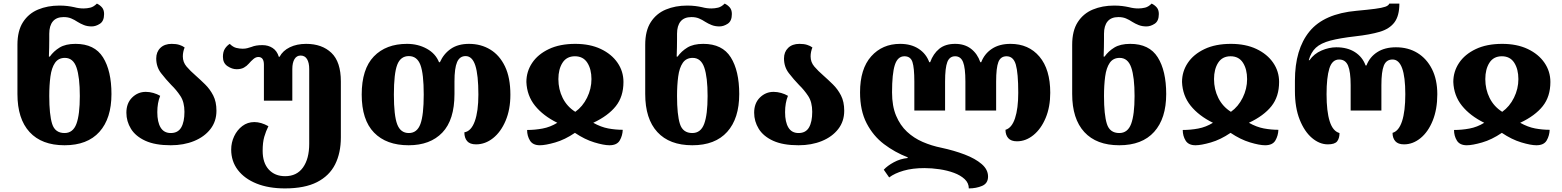

<svg xmlns="http://www.w3.org/2000/svg" viewBox="-20 -794 8688 1068"><path d="M339 14Q212 14 144.5 -59.5Q77 -133 77 -271V-545Q77 -623 108 -671Q139 -719 192 -741Q245 -763 310 -763Q335 -763 355 -760.5Q375 -758 393 -754Q419 -747 445 -747Q464 -747 482.5 -751.5Q501 -756 519 -774Q536 -766 547.5 -752.5Q559 -739 559 -716Q559 -677 536 -662Q513 -647 490 -647Q466 -647 447 -654.5Q428 -662 412 -672Q394 -684 376 -691.5Q358 -699 334 -699Q294 -699 274 -675Q254 -651 254 -606V-575Q254 -559 253.5 -530.5Q253 -502 252 -479H257Q278 -509 311.5 -529.5Q345 -550 400 -550Q506 -550 553 -475Q600 -400 600 -271Q600 -135 533 -60.5Q466 14 339 14ZM339 -54Q386 -54 405 -105Q424 -156 424 -260Q424 -365 405.5 -418.5Q387 -472 341 -472Q305 -472 286 -444.5Q267 -417 260.5 -368.5Q254 -320 254 -260Q254 -156 270 -105Q286 -54 339 -54Z M930 14Q843 14 788.5 -11Q734 -36 708.5 -77.5Q683 -119 683 -167Q683 -220 715 -251.5Q747 -283 791 -283Q812 -283 833 -277Q854 -271 871 -261Q855 -222 855 -170Q855 -115 873.5 -84.5Q892 -54 930 -54Q970 -54 988 -85Q1006 -116 1006 -172Q1006 -226 983.5 -260Q961 -294 933 -321Q903 -352 876 -387Q849 -422 849 -469Q849 -505 872 -527.5Q895 -550 935 -550Q960 -550 977.5 -544.5Q995 -539 1007 -530Q997 -505 997 -480Q997 -448 1018 -423.5Q1039 -399 1068 -374Q1094 -351 1121 -324.5Q1148 -298 1166 -263Q1184 -228 1184 -178Q1184 -119 1150.5 -76Q1117 -33 1059.5 -9.5Q1002 14 930 14Z M1565 254Q1474 254 1407 227Q1340 200 1303 151.5Q1266 103 1266 38Q1266 -1 1282.5 -36Q1299 -71 1328 -93Q1357 -115 1395 -115Q1432 -115 1473 -92Q1459 -64 1450 -33Q1441 -2 1441 45Q1441 112 1475 149Q1509 186 1566 186Q1631 186 1665.5 137.5Q1700 89 1700 6V-410Q1700 -445 1688 -465Q1676 -485 1652 -485Q1630 -485 1618 -465Q1606 -445 1606 -410V-234H1448V-434Q1448 -477 1417 -477Q1403 -477 1389.5 -465.5Q1376 -454 1364 -440Q1353 -427 1337 -418Q1321 -409 1296 -409Q1271 -409 1245.5 -426Q1220 -443 1220 -478Q1220 -506 1231 -523Q1242 -540 1258 -550Q1276 -532 1294.5 -527.5Q1313 -523 1330 -523Q1344 -523 1355.5 -526Q1367 -529 1379 -533Q1391 -538 1405.5 -540.5Q1420 -543 1440 -543Q1472 -543 1496.5 -527Q1521 -511 1531 -478H1535Q1553 -512 1592 -531Q1631 -550 1683 -550Q1771 -550 1823.5 -500Q1876 -450 1876 -341V-30Q1876 57 1844 120.5Q1812 184 1743.5 219Q1675 254 1565 254Z M2253 14Q2129 14 2060.5 -56.5Q1992 -127 1992 -268Q1992 -410 2059.5 -480Q2127 -550 2244 -550Q2305 -550 2354 -523Q2403 -496 2422 -448H2427Q2448 -495 2488 -522.5Q2528 -550 2589 -550Q2655 -550 2707 -518.5Q2759 -487 2789 -424.5Q2819 -362 2819 -267Q2819 -185 2792.5 -122.5Q2766 -60 2722.5 -25.5Q2679 9 2628 9Q2594 9 2578.5 -9Q2563 -27 2563 -58Q2601 -64 2621 -119.5Q2641 -175 2641 -268Q2641 -377 2624 -429.5Q2607 -482 2570 -482Q2537 -482 2522.5 -448.5Q2508 -415 2508 -341V-271Q2508 -127 2440.5 -56.5Q2373 14 2253 14ZM2254 -54Q2300 -54 2318.5 -104Q2337 -154 2337 -268Q2337 -384 2318.5 -433Q2300 -482 2254 -482Q2208 -482 2189.5 -433.5Q2171 -385 2171 -268Q2171 -151 2189.5 -102.5Q2208 -54 2254 -54Z M2983 14Q2944 14 2928 -12Q2912 -38 2912 -71Q2955 -71 2998 -79Q3041 -87 3080 -111Q3001 -150 2956 -206Q2911 -262 2908 -338Q2908 -396 2940 -444Q2972 -492 3033 -521Q3094 -550 3180 -550Q3262 -550 3322 -521.5Q3382 -493 3415 -445Q3448 -397 3448 -338Q3448 -257 3405.5 -203.5Q3363 -150 3280 -111Q3323 -87 3363.5 -79.5Q3404 -72 3444 -72Q3443 -40 3427.5 -13Q3412 14 3370 14Q3339 14 3286 -2Q3233 -18 3178 -55Q3122 -17 3068 -1.5Q3014 14 2983 14ZM3180 -172Q3221 -201 3245.5 -250.5Q3270 -300 3270 -354Q3270 -409 3247 -445Q3224 -481 3178 -481Q3132 -481 3109 -445Q3086 -409 3086 -354Q3086 -297 3110 -249Q3134 -201 3180 -172Z M3831 14Q3704 14 3636.5 -59.5Q3569 -133 3569 -271V-545Q3569 -623 3600 -671Q3631 -719 3684 -741Q3737 -763 3802 -763Q3827 -763 3847 -760.5Q3867 -758 3885 -754Q3911 -747 3937 -747Q3956 -747 3974.5 -751.5Q3993 -756 4011 -774Q4028 -766 4039.5 -752.5Q4051 -739 4051 -716Q4051 -677 4028 -662Q4005 -647 3982 -647Q3958 -647 3939 -654.5Q3920 -662 3904 -672Q3886 -684 3868 -691.5Q3850 -699 3826 -699Q3786 -699 3766 -675Q3746 -651 3746 -606V-575Q3746 -559 3745.5 -530.5Q3745 -502 3744 -479H3749Q3770 -509 3803.5 -529.5Q3837 -550 3892 -550Q3998 -550 4045 -475Q4092 -400 4092 -271Q4092 -135 4025 -60.5Q3958 14 3831 14ZM3831 -54Q3878 -54 3897 -105Q3916 -156 3916 -260Q3916 -365 3897.5 -418.5Q3879 -472 3833 -472Q3797 -472 3778 -444.5Q3759 -417 3752.5 -368.5Q3746 -320 3746 -260Q3746 -156 3762 -105Q3778 -54 3831 -54Z M4422 14Q4335 14 4280.5 -11Q4226 -36 4200.5 -77.5Q4175 -119 4175 -167Q4175 -220 4207 -251.5Q4239 -283 4283 -283Q4304 -283 4325 -277Q4346 -271 4363 -261Q4347 -222 4347 -170Q4347 -115 4365.5 -84.5Q4384 -54 4422 -54Q4462 -54 4480 -85Q4498 -116 4498 -172Q4498 -226 4475.5 -260Q4453 -294 4425 -321Q4395 -352 4368 -387Q4341 -422 4341 -469Q4341 -505 4364 -527.5Q4387 -550 4427 -550Q4452 -550 4469.5 -544.5Q4487 -539 4499 -530Q4489 -505 4489 -480Q4489 -448 4510 -423.5Q4531 -399 4560 -374Q4586 -351 4613 -324.5Q4640 -298 4658 -263Q4676 -228 4676 -178Q4676 -119 4642.5 -76Q4609 -33 4551.5 -9.5Q4494 14 4422 14Z M5601 -550Q5702 -550 5762 -479Q5822 -408 5822 -278Q5822 -199 5796.5 -138Q5771 -77 5728.5 -42.5Q5686 -8 5637 -8Q5604 -8 5588.5 -25.5Q5573 -43 5573 -72Q5608 -82 5626 -136Q5644 -190 5644 -278Q5644 -388 5630.5 -434.5Q5617 -481 5579 -481Q5546 -481 5533.5 -449Q5521 -417 5521 -340V-179H5350V-340Q5350 -417 5337 -449Q5324 -481 5293 -481Q5262 -481 5249.5 -449Q5237 -417 5237 -340V-179H5066V-340Q5066 -417 5055.5 -449Q5045 -481 5011 -481Q4973 -481 4957.5 -432.5Q4942 -384 4942 -280Q4942 -204 4964.5 -150.5Q4987 -97 5025 -61.5Q5063 -26 5112.5 -4.5Q5162 17 5217 28Q5287 43 5346 65.5Q5405 88 5440.5 118.5Q5476 149 5476 188Q5476 226 5443 240Q5410 254 5369 254Q5369 224 5346 202.5Q5323 181 5286.5 167.5Q5250 154 5206.5 147.5Q5163 141 5122 141Q5056 141 5006 155.5Q4956 170 4926 193L4896 150Q4916 128 4952 108.5Q4988 89 5029 85V81Q4957 53 4897 7.5Q4837 -38 4800.5 -108.5Q4764 -179 4764 -280Q4764 -411 4826 -480.5Q4888 -550 4987 -550Q5048 -550 5090 -522.5Q5132 -495 5149 -448H5154Q5171 -495 5204.5 -522.5Q5238 -550 5293 -550Q5346 -550 5381.5 -522.5Q5417 -495 5433 -448H5438Q5456 -495 5497.5 -522.5Q5539 -550 5601 -550Z M6206 14Q6079 14 6011.5 -59.5Q5944 -133 5944 -271V-545Q5944 -623 5975 -671Q6006 -719 6059 -741Q6112 -763 6177 -763Q6202 -763 6222 -760.5Q6242 -758 6260 -754Q6286 -747 6312 -747Q6331 -747 6349.5 -751.5Q6368 -756 6386 -774Q6403 -766 6414.5 -752.5Q6426 -739 6426 -716Q6426 -677 6403 -662Q6380 -647 6357 -647Q6333 -647 6314 -654.5Q6295 -662 6279 -672Q6261 -684 6243 -691.5Q6225 -699 6201 -699Q6161 -699 6141 -675Q6121 -651 6121 -606V-575Q6121 -559 6120.5 -530.5Q6120 -502 6119 -479H6124Q6145 -509 6178.5 -529.5Q6212 -550 6267 -550Q6373 -550 6420 -475Q6467 -400 6467 -271Q6467 -135 6400 -60.5Q6333 14 6206 14ZM6206 -54Q6253 -54 6272 -105Q6291 -156 6291 -260Q6291 -365 6272.5 -418.5Q6254 -472 6208 -472Q6172 -472 6153 -444.5Q6134 -417 6127.5 -368.5Q6121 -320 6121 -260Q6121 -156 6137 -105Q6153 -54 6206 -54Z M6630 14Q6591 14 6575 -12Q6559 -38 6559 -71Q6602 -71 6645 -79Q6688 -87 6727 -111Q6648 -150 6603 -206Q6558 -262 6555 -338Q6555 -396 6587 -444Q6619 -492 6680 -521Q6741 -550 6827 -550Q6909 -550 6969 -521.5Q7029 -493 7062 -445Q7095 -397 7095 -338Q7095 -257 7052.5 -203.5Q7010 -150 6927 -111Q6970 -87 7010.5 -79.5Q7051 -72 7091 -72Q7090 -40 7074.5 -13Q7059 14 7017 14Q6986 14 6933 -2Q6880 -18 6825 -55Q6769 -17 6715 -1.5Q6661 14 6630 14ZM6827 -172Q6868 -201 6892.5 -250.5Q6917 -300 6917 -354Q6917 -409 6894 -445Q6871 -481 6825 -481Q6779 -481 6756 -445Q6733 -409 6733 -354Q6733 -297 6757 -249Q6781 -201 6827 -172Z M7366 9Q7320 9 7278 -26.5Q7236 -62 7209.5 -128.5Q7183 -195 7183 -288V-345Q7183 -520 7264 -619Q7345 -718 7526 -734Q7591 -740 7629 -745Q7667 -750 7685.5 -756.5Q7704 -763 7708 -774H7764Q7764 -706 7736.5 -669.5Q7709 -633 7654.5 -617Q7600 -601 7519 -592Q7432 -582 7379.5 -568Q7327 -554 7299.5 -528.5Q7272 -503 7260 -459H7264Q7289 -495 7331 -513Q7373 -531 7413 -531Q7475 -531 7517 -504Q7559 -477 7576 -430H7581Q7599 -477 7641 -504Q7683 -531 7745 -531Q7813 -531 7864.5 -499.5Q7916 -468 7945.5 -409.5Q7975 -351 7975 -270Q7975 -186 7949.5 -123Q7924 -60 7881.5 -25.5Q7839 9 7790 9Q7757 9 7741.5 -8.5Q7726 -26 7726 -55Q7761 -65 7779 -120Q7797 -175 7797 -270Q7797 -463 7726 -463Q7691 -463 7677.5 -429Q7664 -395 7664 -320V-179H7493V-320Q7493 -395 7478.5 -429Q7464 -463 7429 -463Q7390 -463 7374.5 -413Q7359 -363 7359 -270Q7359 -174 7376.5 -119Q7394 -64 7431 -54Q7431 -25 7418 -8Q7405 9 7366 9Z M8139 14Q8100 14 8084 -12Q8068 -38 8068 -71Q8111 -71 8154 -79Q8197 -87 8236 -111Q8157 -150 8112 -206Q8067 -262 8064 -338Q8064 -396 8096 -444Q8128 -492 8189 -521Q8250 -550 8336 -550Q8418 -550 8478 -521.5Q8538 -493 8571 -445Q8604 -397 8604 -338Q8604 -257 8561.5 -203.5Q8519 -150 8436 -111Q8479 -87 8519.5 -79.5Q8560 -72 8600 -72Q8599 -40 8583.5 -13Q8568 14 8526 14Q8495 14 8442 -2Q8389 -18 8334 -55Q8278 -17 8224 -1.5Q8170 14 8139 14ZM8336 -172Q8377 -201 8401.5 -250.5Q8426 -300 8426 -354Q8426 -409 8403 -445Q8380 -481 8334 -481Q8288 -481 8265 -445Q8242 -409 8242 -354Q8242 -297 8266 -249Q8290 -201 8336 -172Z"/></svg>

Font: Noto Serif Georgian ExtraBold
Style: Regular
Weight: 800
Designer: Monotype Design Team, Akaki Razmadze
Foundry: Google LLC
Version: Version 2.003; ttfautohint (v1.8.4.7-5d5b)